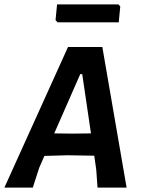

<svg xmlns="http://www.w3.org/2000/svg" viewBox="-40 -858 643 878"><path d="M501 -838 510 -829 503 -756H223L214 -766L221 -838ZM428 -643 539 0H406L400 -83L391 -146L270 -148L163 -145L139 -90L110 0H-20L271 -643ZM327 -519 208 -248 291 -247 376 -248 336 -519Z"/></svg>

Font: Alegreya Sans
Style: Bold Italic
Weight: 700
Italic angle: -7°
Designer: Juan Pablo del Peral
Foundry: Huerta Tipografica
Version: Version 2.007